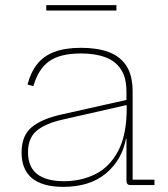

<svg xmlns="http://www.w3.org/2000/svg" viewBox="-20 -720 654 747"><path d="M487 0Q479.5 0 475.8 -4.5Q472 -9 472 -17V-231L474 -241L473 -299L472 -320V-363Q472 -418.5 450 -451Q428 -483.5 388.5 -497.8Q349 -512 296 -512Q212 -512 170 -480.8Q128 -449.5 110 -385L87 -391Q99.5 -439 124.8 -470.8Q150 -502.5 191.8 -518.2Q233.5 -534 296 -534Q358 -534 402.8 -517.5Q447.5 -501 471.8 -463.8Q496 -426.5 496 -364V-21H581V0ZM226 7Q146.5 7 105.2 -26.2Q64 -59.5 64 -127Q64 -192.5 103.5 -225.2Q143 -258 221 -275L480 -333V-313L225 -255Q157.5 -240 123.2 -211.8Q89 -183.5 89 -128Q89 -70.5 124.5 -42.8Q160 -15 229 -15Q296.5 -15 352 -43Q407.5 -71 440.2 -133.5Q473 -196 473 -299L479 -180H470Q454.5 -97.5 392 -45.2Q329.5 7 226 7ZM433 -700V-679H160V-700Z"/></svg>

Font: Hepta Slab ExtraLight
Style: Regular
Weight: 200
Designer: Michael LaGattuta
Foundry: Michael LaGattuta
Version: Version 1.100